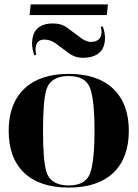

<svg xmlns="http://www.w3.org/2000/svg" viewBox="-20 -849 626 874"><path d="M466.3 -780.3H114.7L119.6 -829.1H471.2ZM286.1 -722.7Q286.1 -722.7 351.6 -673.8Q375.5 -658.2 391.6 -658.2Q442.4 -658.2 442.4 -705.1Q442.4 -714.8 438.5 -725.6L447.3 -729.5Q458 -701.2 458 -677.7Q458 -585.9 354.5 -585.9Q325.2 -585.9 297.9 -603.5L232.4 -652.3Q207.5 -668.9 181.6 -668.9Q141.6 -668.9 141.6 -621.1Q141.6 -612.3 145.5 -600.6L136.7 -596.7Q126 -626 126 -649.4Q126 -742.2 221.7 -742.2Q259.8 -742.2 286.1 -722.7ZM293 -4.9Q367.2 -4.9 388.7 -56.6Q410.2 -109.4 410.2 -253.9Q410.2 -398.4 388.7 -451.2Q367.2 -502.9 293 -502.9Q209 -502.9 190.4 -438.5Q175.8 -386.7 175.8 -253.9Q175.8 -121.1 190.4 -69.3Q209 -4.9 293 -4.9ZM293 4.9Q161.1 4.9 89.8 -62.5Q19.5 -129.9 19.5 -253.9Q19.5 -377 90.8 -445.3Q162.1 -512.7 293 -512.7Q423.8 -512.7 495.1 -445.3Q566.4 -377 566.4 -253.9Q566.4 -129.9 496.1 -62.5Q424.8 4.9 293 4.9Z"/></svg>

Font: spinwerad
Style: Bold
Weight: 700
Width: 7
Version: Version 0.3